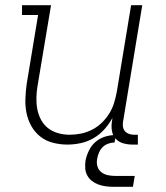

<svg xmlns="http://www.w3.org/2000/svg" viewBox="-20 -550 640 741"><path d="M240 8Q212 8 184.5 1Q157 -6 136 -22.5Q115 -39 101.5 -62.5Q88 -86 82.5 -113Q77 -140 78 -168.5Q79 -197 83 -226L127 -492H65V-530H177L125 -219Q121 -196 120.5 -173Q120 -150 124 -128.5Q128 -107 138.5 -87.5Q149 -68 166 -55Q183 -42 204.5 -36Q226 -30 249 -30Q271 -30 293 -34.5Q315 -39 335.5 -49.5Q356 -60 373 -76.5Q390 -93 402 -112.5Q414 -132 420.5 -153.5Q427 -175 431 -197L486 -530H529L455 -81Q453 -71 454.5 -61Q456 -51 462 -44Q468 -37 477.5 -33.5Q487 -30 497 -30H512V8H491Q473 8 455.5 3Q438 -2 426.5 -14.5Q415 -27 412 -45Q409 -63 412 -81L414 -95Q401 -71 382.5 -50.5Q364 -30 340.5 -16.5Q317 -3 291 2.5Q265 8 240 8ZM418 171Q403 171 388 169Q373 167 359.5 162Q346 157 335 148.5Q324 140 317 127.5Q310 115 309 100Q308 85 310 70Q314 50 323.5 30.5Q333 11 349.5 -3Q366 -17 386.5 -23Q407 -29 427 -29L422 0Q410 0 397.5 4.5Q385 9 376 18Q367 27 362 39Q357 51 355 63Q352 78 356 92Q360 106 371 114.5Q382 123 396 126Q410 129 425 129H500L493 171Z"/></svg>

Font: Iosevka Slab XLtEx
Style: Italic
Weight: 200
Width: 7
Italic angle: -9°
Monospace: yes
Designer: Belleve Invis
Foundry: Belleve Invis
Version: Version 11.1.0; ttfautohint (v1.8.3)